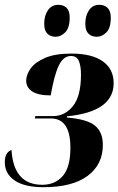

<svg xmlns="http://www.w3.org/2000/svg" viewBox="-21 -769 493 799"><path d="M160 10Q81 10 40 -18Q-1 -46 -1 -94Q-1 -120 9 -132Q19 -144 27 -144Q36 0 155 0Q208 0 240 -36.5Q272 -73 272 -154Q272 -276 191 -276H124L126 -286H200Q249 -286 282.5 -327.5Q316 -369 316 -459Q316 -493 307.5 -514.5Q299 -536 274 -536Q243 -536 224 -497Q205 -458 190 -372Q138 -372 113 -388.5Q88 -405 88 -433Q88 -458 106.5 -484Q125 -510 166.5 -528Q208 -546 276 -546Q361 -546 406.5 -514Q452 -482 452 -423Q452 -304 258 -285L257 -280Q342 -273 374.5 -246Q407 -219 407 -166Q407 -84 343.5 -37Q280 10 160 10ZM382 -616Q360 -616 347 -629Q334 -642 334 -670Q334 -704 349.5 -726.5Q365 -749 392 -749Q414 -749 427 -736Q440 -723 440 -696Q440 -652 421.5 -634Q403 -616 382 -616ZM211 -616Q189 -616 176 -629Q163 -642 163 -670Q163 -704 178.5 -726.5Q194 -749 222 -749Q243 -749 256 -736.5Q269 -724 269 -696Q269 -653 250.5 -634.5Q232 -616 211 -616Z"/></svg>

Font: Noto Serif Display ExtraCondensed ExtraBold
Style: Italic
Weight: 800
Width: 2
Italic angle: -12°
Designer: Monotype Design Team
Foundry: Monotype Imaging Inc.
Version: Version 2.009